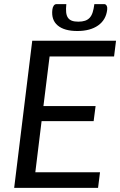

<svg xmlns="http://www.w3.org/2000/svg" viewBox="-20 -915 585 935"><path d="M49 0ZM535.5 -640H221.5L191.5 -398.5H445.5L436 -325H182.5L152 -76H467L457.5 0H49L137 -716.5H545ZM361.5 -809.5Q380.5 -809.5 394 -814Q407.5 -818.5 416.8 -828.5Q426 -838.5 431.2 -854.8Q436.5 -871 439.5 -895H487Q495.5 -895 499.5 -886.8Q503.5 -878.5 502 -868Q496.5 -818.5 458 -791.2Q419.5 -764 356.5 -764Q293 -764 261 -791Q229 -818 235 -868Q236 -878.5 241.2 -886.8Q246.5 -895 255.5 -895H303Q300.5 -871 302.2 -854.8Q304 -838.5 311 -828.5Q318 -818.5 330.2 -814Q342.5 -809.5 361.5 -809.5Z"/></svg>

Font: Lato
Style: Italic
Weight: 400
Italic angle: -7°
Designer: Lukasz Dziedzic
Foundry: tyPoland Lukasz Dziedzic
Version: Version 2.007; 2014-02-27